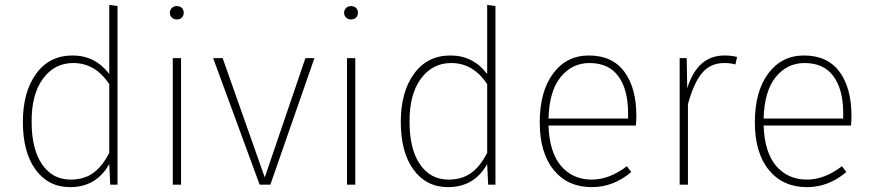

<svg xmlns="http://www.w3.org/2000/svg" viewBox="-20 -759 3583 789"><path d="M429 -739 463 -734V0H433L429 -85Q376 10 268 10Q179 10 126.5 -61.5Q74 -133 74 -258Q74 -381 128.5 -456Q183 -531 278 -531Q371 -531 429 -455ZM270 -21Q326 -21 363.5 -48.5Q401 -76 429 -131V-413Q372 -500 281 -500Q204 -500 156.5 -435.5Q109 -371 110 -258Q110 -146 153 -83.5Q196 -21 270 -21Z M706 -734Q720 -734 727.5 -726Q735 -718 735 -707Q735 -695 727.5 -687Q720 -679 706 -679Q694 -679 686 -687Q678 -695 678 -707Q678 -718 686 -726Q694 -734 706 -734ZM724 -520V0H690V-520Z M1272 -520 1091 0H1047L856 -520H895L1068 -30L1235 -520Z M1422 -734Q1436 -734 1443.5 -726Q1451 -718 1451 -707Q1451 -695 1443.5 -687Q1436 -679 1422 -679Q1410 -679 1402 -687Q1394 -695 1394 -707Q1394 -718 1402 -726Q1410 -734 1422 -734ZM1440 -520V0H1406V-520Z M1982 -739 2016 -734V0H1986L1982 -85Q1929 10 1821 10Q1732 10 1679.5 -61.5Q1627 -133 1627 -258Q1627 -381 1681.5 -456Q1736 -531 1831 -531Q1924 -531 1982 -455ZM1823 -21Q1879 -21 1916.5 -48.5Q1954 -76 1982 -131V-413Q1925 -500 1834 -500Q1757 -500 1709.5 -435.5Q1662 -371 1663 -258Q1663 -146 1706 -83.5Q1749 -21 1823 -21Z M2595 -283Q2595 -261 2593 -243H2234Q2238 -132 2286 -76.5Q2334 -21 2412 -21Q2484 -21 2556 -76L2574 -52Q2501 10 2412 10Q2313 10 2255.5 -60.5Q2198 -131 2198 -256Q2198 -383 2253 -457Q2308 -531 2400 -531Q2496 -531 2545.5 -464.5Q2595 -398 2595 -283ZM2561 -272V-295Q2561 -390 2521.5 -445Q2482 -500 2402 -500Q2331 -500 2284 -442.5Q2237 -385 2234 -272Z M2957 -531Q2985 -531 3009 -525L3002 -494Q2983 -500 2956 -500Q2900 -500 2865.5 -459.5Q2831 -419 2807 -331V0H2773V-520H2802L2804 -396Q2846 -531 2957 -531Z M3479 -283Q3479 -261 3477 -243H3118Q3122 -132 3170 -76.5Q3218 -21 3296 -21Q3368 -21 3440 -76L3458 -52Q3385 10 3296 10Q3197 10 3139.5 -60.5Q3082 -131 3082 -256Q3082 -383 3137 -457Q3192 -531 3284 -531Q3380 -531 3429.5 -464.5Q3479 -398 3479 -283ZM3445 -272V-295Q3445 -390 3405.5 -445Q3366 -500 3286 -500Q3215 -500 3168 -442.5Q3121 -385 3118 -272Z"/></svg>

Font: Fira Sans UltraLight
Style: Regular
Weight: 200
Designer: Carrois Corporate & Edenspiekermann AG
Foundry: Carrois Corporate GbR & Edenspiekermann AG
Version: Version 4.106;PS 004.106;hotconv 1.0.70;makeotf.lib2.5.58329